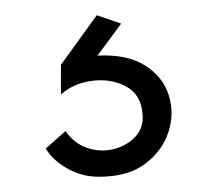

<svg xmlns="http://www.w3.org/2000/svg" viewBox="-20 -45 285 252"><path d="M110 187Q88 187 69 176.5Q50 166 40 150L66 127Q78 144 95.5 149.5Q113 155 130 150.5Q147 146 158 134Q169 122 167 104Q165 79 145.5 68.5Q126 58 101.5 61Q77 64 60 79V40L107 -25L139 -14L108 28Q147 26 170.5 41Q194 56 201.5 80Q209 104 201 128.5Q193 153 170.5 170Q148 187 110 187Z"/></svg>

Font: Kulim Park ExtraLight
Style: Regular
Weight: 275
Designer: Noponies / Dale Sattler
Foundry: Noponies
Version: Version 1.000; ttfautohint (v1.8.3)